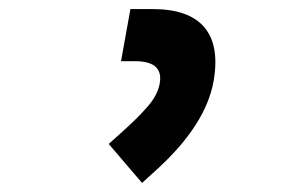

<svg xmlns="http://www.w3.org/2000/svg" viewBox="-20 -720 626 419"><path d="M290 -320.8 217.3 -405.8 252.4 -437.5Q282.7 -464.8 303.5 -489Q324.2 -513.2 328.6 -538.1Q336.9 -586.4 275.4 -586.4H244.1L264.6 -700.2H313.5Q392.1 -700.2 425.8 -660.6Q459.5 -621.1 446.3 -543.9Q429.7 -448.2 322.8 -350.6Z"/></svg>

Font: Cascadia Code PL SemiBold
Style: Italic
Weight: 600
Italic angle: -10°
Monospace: yes
Designer: Aaron Bell
Foundry: Saja Typeworks
Version: Version 2404.023; ttfautohint (v1.8.4)